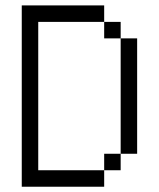

<svg xmlns="http://www.w3.org/2000/svg" viewBox="-20 -708 602 728"><path d="M62.5 -687.5H125V-625H62.5ZM62.5 -625H125V-562.5H62.5ZM62.5 -562.5H125V-500H62.5ZM62.5 -500H125V-437.5H62.5ZM62.5 -437.5H125V-375H62.5ZM62.5 -375H125V-312.5H62.5ZM62.5 -312.5H125V-250H62.5ZM62.5 -250H125V-187.5H62.5ZM62.5 -187.5H125V-125H62.5ZM62.5 -125H125V-62.5H62.5ZM62.5 -62.5H125V0H62.5ZM125 -62.5H187.5V0H125ZM187.5 -62.5H250V0H187.5ZM250 -62.5H312.5V0H250ZM312.5 -62.5H375V0H312.5ZM375 -125H437.5V-62.5H375ZM437.5 -187.5H500V-125H437.5ZM437.5 -250H500V-187.5H437.5ZM437.5 -312.5H500V-250H437.5ZM437.5 -375H500V-312.5H437.5ZM437.5 -437.5H500V-375H437.5ZM437.5 -500H500V-437.5H437.5ZM437.5 -562.5H500V-500H437.5ZM375 -625H437.5V-562.5H375ZM312.5 -687.5H375V-625H312.5ZM250 -687.5H312.5V-625H250ZM187.5 -687.5H250V-625H187.5ZM125 -687.5H187.5V-625H125Z"/></svg>

Font: ChillBitmapSE 16px
Style: Regular
Weight: 400
Designer: Designed by Warren2060
Foundry: ChillType
Version: Version 1.000